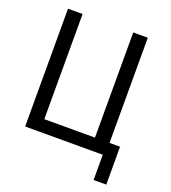

<svg xmlns="http://www.w3.org/2000/svg" viewBox="-156 -844 994 1115"><g transform="rotate(20 341.0 -286.0)"><path d="M474.7 0V-728H564.7V0ZM135.4 0V-78.1H556.3V0ZM71.6 0V-728H161.6V0ZM551.3 155.9V-78.1H629.7V155.9Z"/></g></svg>

Font: Murecho Thin
Style: Regular
Weight: 100
Designer: Neil Summerour
Foundry: Positype
Version: Version 1.010